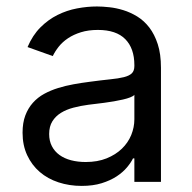

<svg xmlns="http://www.w3.org/2000/svg" viewBox="-20 -573 604 605"><path d="M237.2 12.8Q198.5 12.8 164.4 1.6Q130.3 -9.6 105.3 -31.1Q80.3 -52.6 65.7 -83.8Q51.1 -115.1 51.1 -154.8Q51.1 -186.1 59.8 -209.2Q68.5 -232.2 83.6 -249.1Q98.7 -266 119.1 -277.2Q139.6 -288.4 163 -295.6Q186.4 -302.9 212 -307.5Q237.6 -312.1 262.8 -315.3Q300.1 -320.3 326.7 -323Q353.3 -325.6 370.4 -329.9Q387.4 -334.2 395.4 -342Q403.4 -349.8 403.4 -365.1V-367.9Q403.4 -420.5 374.8 -449.6Q346.2 -478.7 288.4 -478.7Q258.5 -478.7 235.1 -471.4Q211.6 -464.1 194.2 -452.4Q176.8 -440.7 165.1 -426Q153.4 -411.2 146.3 -396.3L66.8 -424.7Q82.7 -462 107.4 -486.7Q132.1 -511.4 161.4 -525.9Q190.7 -540.5 222.7 -546.5Q254.6 -552.6 285.5 -552.6Q302.9 -552.6 324.6 -550.2Q346.2 -547.9 368.6 -541Q391 -534.1 412.5 -521Q433.9 -507.8 450.5 -486.3Q467 -464.8 477.1 -433.8Q487.2 -402.7 487.2 -359.4V0H403.4V-73.9H399.1Q392.8 -60.7 380 -45.5Q367.2 -30.2 347.5 -17.2Q327.8 -4.3 300.4 4.3Q273.1 12.8 237.2 12.8ZM250 -62.5Q287.3 -62.5 315.9 -74Q344.5 -85.6 364 -104.4Q383.5 -123.2 393.5 -147.5Q403.4 -171.9 403.4 -197.4V-274.1Q399.9 -269.9 390.3 -266.2Q380.7 -262.4 367.5 -259.4Q354.4 -256.4 339 -253.7Q323.5 -251.1 308.6 -249.1Q293.7 -247.2 280.5 -245.6Q267.4 -244 258.5 -242.9Q234 -239.7 211.6 -233.8Q189.3 -228 172.2 -217.5Q155.2 -207 145.1 -190.9Q134.9 -174.7 134.9 -150.6Q134.9 -128.9 143.5 -112.4Q152 -95.9 167.4 -84.7Q182.9 -73.5 204 -68Q225.1 -62.5 250 -62.5Z"/></svg>

Font: Fast_Sans
Style: Regular
Weight: 400
Designer: Rasmus Andersson
Foundry: rsms
Version: Version 3.018;git-588b23468